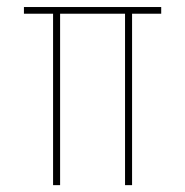

<svg xmlns="http://www.w3.org/2000/svg" viewBox="-20 -540 540 560"><path d="M365.2 -500V0H344.7V-500H155.3V0H134.8V-500H49.8V-519.5H450.2V-500Z"/></svg>

Font: Mgen+ 1m thin
Style: Regular
Weight: 100
Designer: [Source Han Sans]
Ryoko NISHIZUKA  (kana & ideographs); Paul D. Hunt (Latin, Greek & Cyrillic); Wenlong ZHANG  (bopomofo
Version: Version 1.059.20150602